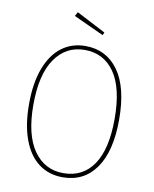

<svg xmlns="http://www.w3.org/2000/svg" viewBox="-94 -929 808 1010"><g transform="rotate(10 310.0 -424.5)"><path d="M551 -340Q551 -171 487.5 -80.5Q424 10 310 10Q237 10 183 -30Q129 -70 99.5 -148.5Q70 -227 70 -339Q70 -452 100 -531Q130 -610 184 -650.5Q238 -691 310 -691Q422 -691 486.5 -601.5Q551 -512 551 -340ZM93 -339Q93 -179 151.5 -95.5Q210 -12 310 -12Q414 -12 470.5 -95Q527 -178 527 -340Q527 -504 469.5 -587Q412 -670 310 -670Q210 -670 151.5 -585.5Q93 -501 93 -339ZM239 -859 395 -778 388 -763 227 -837Z"/></g></svg>

Font: Fira Sans Condensed Thin
Style: Regular
Weight: 250
Width: 3
Designer: Carrois Corporate & Edenspiekermann AG
Foundry: Carrois Corporate GbR & Edenspiekermann AG
Version: Version 4.203